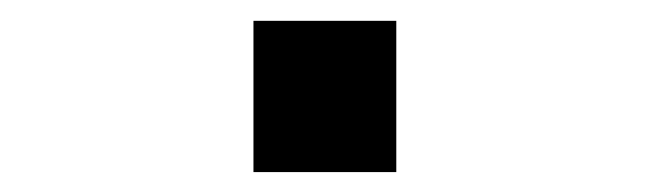

<svg xmlns="http://www.w3.org/2000/svg" viewBox="-20 -373 640 189"><path d="M229.5 -203.6V-352.5H370.1V-203.6Z"/></svg>

Font: Cousine
Style: Bold
Weight: 700
Monospace: yes
Designer: Steve Matteson
Foundry: Ascender Corporation
Version: Version 1.20